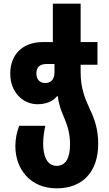

<svg xmlns="http://www.w3.org/2000/svg" viewBox="-20 -780 598 1050"><path d="M290 250C433 250 517 158 517 7C517 -74 497 -129 472 -182C445 -240 421 -297 421 -384V-426H513V-550H421V-760H269V-550H215C100 -550 36 -478 36 -378C36 -274 107 -210 185 -210C229 -210 268 -224 292 -254H296C302 -205 315 -173 333 -131C351 -89 363 -45 363 9C363 81 341 127 290 127C235 127 216 69 216 6C216 -31 222 -66 228 -92H85C72 -58 64 -21 64 19C64 143 144 250 290 250ZM227 -326C197 -326 179 -346 179 -379C179 -413 199 -430 234 -430H278V-385C278 -345 258 -326 227 -326Z"/></svg>

Font: Noto Sans Georgian Condensed ExtraBold
Style: Regular
Weight: 800
Width: 3
Designer: Monotype Design Team, Akaki Razmadze
Foundry: Google LLC
Version: Version 2.005